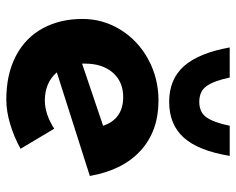

<svg xmlns="http://www.w3.org/2000/svg" viewBox="-88 -630 730 593"><g transform="rotate(90 276.5 -333.0)"><path d="M377 -136 439 -32Q403 -12 363 0Q323 12 287 12Q209 12 152.5 -17.5Q96 -47 67 -100.5Q38 -154 38 -223Q38 -287 71.5 -341Q105 -395 163 -426.5Q221 -458 290 -458Q384 -458 444.5 -403Q505 -348 523 -246L203 -144Q235 -107 290 -107Q332 -107 377 -136ZM176 -231V-222L368 -287Q347 -349 279 -349Q232 -349 204 -317Q176 -285 176 -231ZM126 -678H219Q229 -630 245 -607Q261 -584 294 -584Q327 -584 342.5 -607Q358 -630 368 -678H461Q445 -581 404.5 -536Q364 -491 294 -491Q224 -491 183.5 -537Q143 -583 126 -678Z"/></g></svg>

Font: Josefin Sans
Style: Bold
Weight: 700
Designer: Santiago Orozco
Foundry: Typemade
Version: Version 2.000